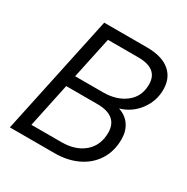

<svg xmlns="http://www.w3.org/2000/svg" viewBox="-158 -825 934 961"><g transform="rotate(30 308.5 -345.0)"><path d="M540 -228Q540 -158 507 -106.5Q474 -55 416 -27.5Q358 0 285 0H26L173 -690H421Q506 -690 551.5 -652.5Q597 -615 597 -547Q597 -481 557 -427.5Q517 -374 452 -355Q495 -341 517.5 -307.5Q540 -274 540 -228ZM232 -625 181 -385H342Q420 -385 471 -424.5Q522 -464 522 -534Q522 -625 407 -625ZM466 -223Q466 -271 436 -295.5Q406 -320 348 -320H167L113 -65H286Q368 -65 417 -107.5Q466 -150 466 -223Z"/></g></svg>

Font: D-DIN
Style: DIN-Italic
Weight: 400
Italic angle: -12°
Designer: Charles Nix
Foundry: Datto Inc.
Version: Version 1.00